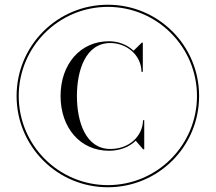

<svg xmlns="http://www.w3.org/2000/svg" viewBox="-20 -780 910 810"><path d="M50 -375C50 -162 222 10 435 10C648 10 820 -162 820 -375C820 -588 648 -760 435 -760C222 -760 50 -588 50 -375ZM59 -375C59 -582.5 227.5 -751 435 -751C642.5 -751 811 -582.5 811 -375C811 -167.5 642.5 1 435 1C227.5 1 59 -167.5 59 -375ZM588.5 -273H583.5C582 -207 527 -151.5 445.5 -151.5C341.5 -151.5 304.5 -266 304.5 -375C304.5 -484 341.5 -598.5 445.5 -598.5C513 -598.5 576 -549 577 -477H582.5V-600H578L543.5 -566C517 -591 480 -606 439.5 -606C318 -606 235.5 -508.5 235.5 -375C235.5 -241.5 318 -144 439.5 -144C486 -144 526 -160 552.5 -186.5L584 -150H588.5Z"/></svg>

Font: Bodoni* 24
Style: Regular
Weight: 400
Version: Version 2.3